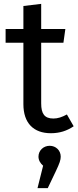

<svg xmlns="http://www.w3.org/2000/svg" viewBox="-20 -677 401 993"><path d="M237 77C205 77 179 101 179 133C179 152 189 168 203 180L174 296H227L268 210C289 166 294 150 294 133C294 101 269 77 237 77ZM361 -24 326 -85C300 -71 279 -64 256 -64C210 -64 193 -89 193 -142V-456H308L318 -527H193V-657L101 -646V-527H9V-456H101V-138C101 -40 154 12 243 12C288 12 326 0 361 -24Z"/></svg>

Font: Fira Math
Style: Regular
Weight: 400
Designer: Xiangdong Zeng
Foundry: Xiangdong Zeng
Version: Version 0.3.4